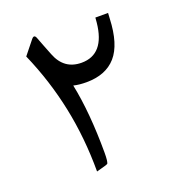

<svg xmlns="http://www.w3.org/2000/svg" viewBox="-122 -758 780 854"><g transform="rotate(-20 267.5 -331.0)"><path d="M293.9 -479Q210.9 -479 179.2 -561Q168 -589.4 159.4 -611.3Q150.9 -633.3 145 -648.9Q137.2 -670.9 123 -653.8L71.3 -589.4Q131.8 -451.2 162.1 -305.7Q192.4 -160.2 192.4 -1Q218.8 -7.8 232.4 -12Q246.1 -16.1 247.1 -18.1Q249.5 -22.9 251 -35.6Q252.4 -48.3 252.4 -68.4Q252.4 -161.6 245.1 -245.1Q237.8 -328.6 223.6 -396.5Q237.8 -393.1 252.7 -391.6Q267.6 -390.1 284.2 -390.1Q376 -390.1 424.6 -445.3Q473.1 -500.5 478 -620.6L479.5 -647H419.4L417.5 -624Q402.8 -479 293.9 -479Z"/></g></svg>

Font: Sahel VF Regular
Style: Regular
Weight: 400
Foundry: Saber Rastikerdar (saber.rastikerdar@gmail.com)
Version: Version 3.4.0